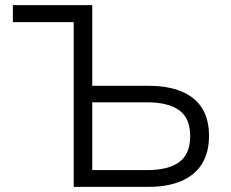

<svg xmlns="http://www.w3.org/2000/svg" viewBox="-20 -725 898 745"><path d="M266 0V-639H30V-705H338V-392H557Q631 -392 683.5 -370.5Q736 -349 763.5 -306Q791 -263 791 -198Q791 -133 763.5 -89Q736 -45 683.5 -22.5Q631 0 557 0ZM338 -65H550Q634 -65 676 -96.5Q718 -128 718 -197Q718 -266 675.5 -297Q633 -328 550 -328H338Z"/></svg>

Font: Nunito Sans 6pt Light
Style: Regular
Weight: 300
Version: Version 3.101;gftools[0.9.27]